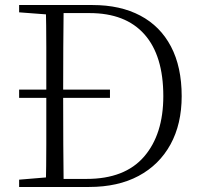

<svg xmlns="http://www.w3.org/2000/svg" viewBox="-20 -743 802 763"><path d="M417 -354H56V-387H417ZM56 0V-29L188 -40H198V0ZM162 0Q164 -83 164 -169Q164 -255 164 -357V-383Q164 -472 164 -556.5Q164 -641 162 -723H233Q232 -641 231.5 -556.5Q231 -472 231 -383V-357Q231 -255 231.5 -169Q232 -83 233 0ZM198 0V-32H324Q476 -32 552.5 -120.5Q629 -209 629 -361Q629 -522 554 -606.5Q479 -691 336 -691H198V-723H348Q458 -723 537.5 -681Q617 -639 659.5 -558Q702 -477 702 -361Q702 -250 657.5 -169Q613 -88 531 -44Q449 0 334 0ZM56 -694V-723H198V-684H188Z"/></svg>

Font: Noto Serif KR
Style: Regular
Weight: 200
Designer: Ryoko NISHIZUKA 西塚涼子 (kana & ideographs); Frank Grießhammer (Latin, Greek & Cyrillic); Wenlong ZHANG 张文龙 (bopomofo); San
Foundry: Adobe
Version: Version 2.001;hotconv 1.1.0;makeotfexe 2.6.0